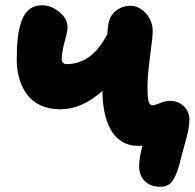

<svg xmlns="http://www.w3.org/2000/svg" viewBox="-20 -549 744 733"><path d="M210 -131.8Q167.5 -131.8 134.8 -147Q102.1 -162.1 82.8 -188.7Q63.5 -215.3 53.7 -248.8Q43.9 -282.2 43.9 -321.8Q43.9 -369.1 47.9 -403.6Q51.8 -438 62 -468Q72.3 -498 92 -513.4Q111.8 -528.8 141.1 -528.8Q175.3 -528.8 206.5 -503.2Q237.8 -477.5 237.8 -444.8Q237.8 -428.7 226.8 -389.6Q215.8 -350.6 215.8 -321.8Q215.8 -314.5 220.7 -309.3Q225.6 -304.2 233.9 -304.2Q331.1 -304.2 389.2 -418Q389.6 -426.3 393.1 -453.1Q397.9 -488.8 422.4 -507.8Q446.8 -526.9 478 -526.9Q510.7 -526.9 536.9 -498Q563 -469.2 563 -429.2Q563 -410.6 553 -334.7Q543 -258.8 543 -220.2Q543 -181.2 546.6 -164.1Q550.3 -147 562 -147Q570.8 -147 591.1 -155.5Q611.3 -164.1 627.9 -164.1Q660.6 -164.1 681.9 -143.3Q703.1 -122.6 703.1 -92.8Q703.1 -72.8 698.5 -50.3Q693.8 -27.8 684.6 4.4Q675.3 36.6 670.9 55.2Q658.2 109.9 641.8 137Q625.5 164.1 592.8 164.1Q553.2 164.1 532.2 141.8Q511.2 119.6 511.2 85.9Q511.2 54.7 523.9 6.8Q519 7.8 507.8 7.8Q471.7 7.8 444.8 -9Q418 -25.9 402.1 -55.4Q386.2 -85 378.7 -121.8Q371.1 -158.7 371.1 -202.1Q293 -131.8 210 -131.8Z"/></svg>

Font: Shantell Sans Normal
Style: Regular
Weight: 800
Designer: Stephen Nixon, Anya Danilova, Shantell Martin
Foundry: Arrow Type
Version: Version 1.006;[559af2be0]